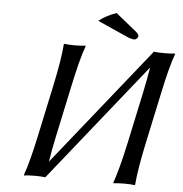

<svg xmlns="http://www.w3.org/2000/svg" viewBox="-56 -872 883 928"><g transform="rotate(5 385.5 -407.5)"><path d="M198.7 -444.8Q226.1 -573.7 231 -645L233.9 -647.9Q251.5 -645 284.2 -645Q316.9 -645 335.9 -647.9L336.9 -645Q312.5 -578.1 284.7 -444.8L232.4 -200.2Q216.3 -125 209 -74.2L665 -644V-644.5L668 -647.9Q685.5 -645 718.3 -645Q751 -645 769.5 -647.9L771 -645Q746.6 -578.1 718.8 -444.8L666.5 -200.2Q639.2 -71.3 633.8 0L631.3 2.9Q613.8 0 581.1 0Q548.3 0 529.3 2.9L527.8 0Q552.2 -68.4 580.6 -200.2L632.8 -444.8Q648.4 -519 656.2 -569.8L200.2 0L197.3 2.9Q179.7 0 147 0Q114.3 0 95.2 2.9L94.2 0Q118.7 -68.4 146.5 -200.2ZM472.7 -817.9 576.2 -733.9Q588.4 -722.2 586.4 -712.9Q581.1 -700.2 568.4 -698.2Q552.2 -698.7 527.8 -710L387.2 -772.9Q424.8 -802.7 472.7 -817.9Z"/></g></svg>

Font: Linux Biolinum Slanted O
Style: Slanted
Weight: 400
Designer: Philipp H. Poll
Foundry: Philipp H. Poll
Version: Version 1.0.4